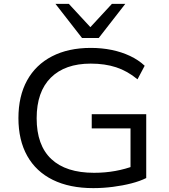

<svg xmlns="http://www.w3.org/2000/svg" viewBox="-20 -961 871 990"><path d="M461 9Q339 9 252.5 -33.5Q166 -76 120.5 -157Q75 -238 75 -352Q75 -465 119.5 -546Q164 -627 248 -670.5Q332 -714 448 -714Q505 -714 556 -703.5Q607 -693 650.5 -672.5Q694 -652 726 -622L689 -552Q637 -595 579 -614Q521 -633 448 -633Q315 -633 242 -560.5Q169 -488 169 -351Q169 -212 244.5 -141Q320 -70 465 -70Q522 -70 574.5 -79.5Q627 -89 674 -107L653 -67V-299H453V-372H734V-43Q702 -27 657.5 -15.5Q613 -4 562 2.5Q511 9 461 9ZM403 -765 266 -941H335L446 -821L557 -941H626L489 -765Z"/></svg>

Font: Nunito Sans 10pt SemiExpanded
Style: Regular
Weight: 400
Width: 6
Designer: Vernon Adams
Foundry: Vernon Adams
Version: Version 3.101;gftools[0.9.27]